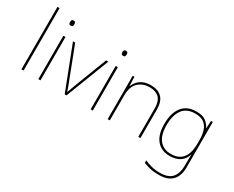

<svg xmlns="http://www.w3.org/2000/svg" viewBox="-129 -1272 2466 2024"><g transform="rotate(30 1103.5 -260.0)"><path d="M117 0H91V-760H117Z M310 -721Q328 -721 332.5 -711.5Q337 -702 337 -690Q337 -677 332.5 -668Q328 -659 310 -659Q295 -659 290 -668Q285 -677 285 -690Q285 -702 290 -711.5Q295 -721 310 -721ZM323 -528V0H297V-528Z M618 0 414 -528H441L591 -138Q604 -106 612 -83.5Q620 -61 628 -36H630Q639 -61 646.5 -83.5Q654 -106 667 -138L817 -528H844L640 0Z M947 -721Q965 -721 969.5 -711.5Q974 -702 974 -690Q974 -677 969.5 -668Q965 -659 947 -659Q932 -659 927 -668Q922 -677 922 -690Q922 -702 927 -711.5Q932 -721 947 -721ZM960 -528V0H934V-528Z M1360 -538Q1446 -538 1493 -491Q1540 -444 1540 -346V0H1514V-345Q1514 -433 1473.5 -473Q1433 -513 1360 -513Q1274 -513 1220.5 -461.5Q1167 -410 1167 -302V0H1141V-528H1162L1166 -417H1168Q1180 -448 1203.5 -475.5Q1227 -503 1265.5 -520.5Q1304 -538 1360 -538Z M1914 -538Q1987 -538 2026.5 -509.5Q2066 -481 2087 -437H2089L2094 -528H2116V25Q2116 88 2094.5 136.5Q2073 185 2025 212.5Q1977 240 1897 240Q1836 240 1791.5 229Q1747 218 1711 203V173Q1747 190 1794 202.5Q1841 215 1897 215Q2003 215 2046.5 163Q2090 111 2090 25V-17Q2090 -46 2090.5 -67Q2091 -88 2092 -117H2090Q2072 -55 2023 -22.5Q1974 10 1900 10Q1798 10 1740.5 -57.5Q1683 -125 1683 -256Q1683 -387 1741 -462.5Q1799 -538 1914 -538ZM1914 -513Q1809 -513 1759.5 -445Q1710 -377 1710 -256Q1710 -138 1759.5 -76.5Q1809 -15 1900 -15Q1959 -15 1996 -35.5Q2033 -56 2053.5 -89.5Q2074 -123 2082 -164Q2090 -205 2090 -246V-294Q2090 -357 2074 -406.5Q2058 -456 2020 -484.5Q1982 -513 1914 -513Z"/></g></svg>

Font: Noto Sans Oriya Thin
Style: Regular
Weight: 100
Designer: Amélie Bonet and Sol Matas
Foundry: Google LLC
Version: Version 2.006; ttfautohint (v1.8.4.7-5d5b)